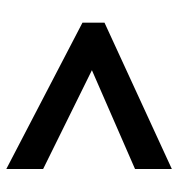

<svg xmlns="http://www.w3.org/2000/svg" viewBox="2 -638 566 610"><g transform="rotate(-90 285.0 -333.0)"><path d="M53 -187 367 -324 53 -479V-596L518 -354V-284L53 -70Z"/></g></svg>

Font: Noto Sans Devanagari
Style: Bold
Weight: 700
Version: Version 2.003